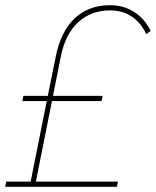

<svg xmlns="http://www.w3.org/2000/svg" viewBox="-20 -719 600 739"><path d="M560 -600 543 -588Q521 -633 486 -656Q451 -679 404 -679Q330 -679 280.5 -633Q231 -587 214 -501L184 -350H375L371 -330H180L118 -20H434L430 0H0L4 -20H98L160 -330H66L70 -350H164L195 -503Q214 -598 267.5 -648.5Q321 -699 404 -699Q455 -699 495.5 -673.5Q536 -648 560 -600Z"/></svg>

Font: TypoPRO Montserrat Alternates
Style: Italic
Weight: 250
Italic angle: -11.3°
Designer: Julieta Ulanovsky
Foundry: Julieta Ulanovsky
Version: Version 6.001